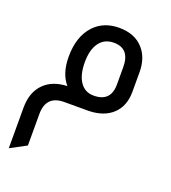

<svg xmlns="http://www.w3.org/2000/svg" viewBox="-138 -550 865 969"><g transform="rotate(20 294.5 -66.0)"><path d="M20 315V97Q20 12 69 -35Q113 -78 191 -81Q146 -132 146 -223Q146 -332 203 -393Q254 -447 337 -447Q422 -447 468 -394Q509 -347 509 -271V-163Q508 -88 462 -45Q416 -2 335 0H204Q106 0 106 100V269ZM423 -267Q423 -367 337 -367Q287 -367 259.5 -329.5Q232 -292 232 -225Q232 -157 258 -119Q284 -81 331 -81Q423 -81 423 -174Z"/></g></svg>

Font: TajawalTap Med
Style: Regular
Weight: 500
Designer: Boutros Fonts
Foundry: Created by Boutros International 2017
Version: Version 2.700